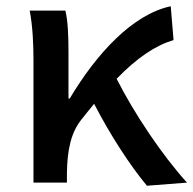

<svg xmlns="http://www.w3.org/2000/svg" viewBox="-20 -584 618 614"><path d="M578 0C498 -88 408 -223 353 -332C418 -399 476 -438 535 -456L526 -564C404 -538 289 -413 203 -269H199V-419C199 -469 197 -519 189 -550H75C85 -498 87 -438 87 -394V0H194V-30C195 -105 207 -162 243 -205C256 -222 269 -237 281 -252C332 -153 397 -53 450 10Z"/></svg>

Font: Noto Sans CJK KR Medium
Style: Regular
Weight: 500
Designer: Ryoko NISHIZUKA (kana & ideographs); Paul D. Hunt (Latin, Greek & Cyrillic); Wenlong ZHANG (bopomofo); Sandoll Communica
Foundry: Adobe Systems Incorporated
Version: Version 1.004;PS 1.004;hotconv 1.0.82;makeotf.lib2.5.63406